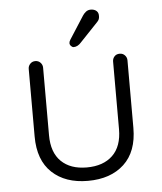

<svg xmlns="http://www.w3.org/2000/svg" viewBox="-51 -746 672 798"><g transform="rotate(-5 284.5 -347.0)"><path d="M461 -508Q474 -508 482.5 -499Q491 -490 491 -478V-196Q491 -97 435 -45Q379 7 284 7Q190 7 134.5 -45Q79 -97 79 -196V-478Q79 -490 87.5 -499Q96 -508 109 -508Q122 -508 130.5 -499Q139 -490 139 -478V-196Q139 -124 177.5 -86.5Q216 -49 284 -49Q353 -49 392 -86.5Q431 -124 431 -196V-478Q431 -490 439 -499Q447 -508 461 -508ZM273 -552Q268 -552 262.5 -557.5Q257 -563 257 -570Q257 -576 262 -584L323 -679Q328 -687 336.5 -694Q345 -701 357 -701Q372 -701 381 -693Q390 -685 389 -670Q389 -663 386.5 -657.5Q384 -652 379 -647L304 -568Q298 -561 290 -556.5Q282 -552 273 -552Z"/></g></svg>

Font: zvoove
Style: Regular
Weight: 400
Designer: Vernon Adams (Nunito) & Andrew Paglinawan (Quicksand)
Foundry: zvoove
Version: Version 3.006